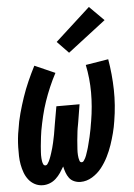

<svg xmlns="http://www.w3.org/2000/svg" viewBox="-55 -825 610 875"><g transform="rotate(-5 250.0 -387.5)"><path d="M106 8Q86 8 69 -1Q52 -10 40.5 -25Q29 -40 22.5 -58Q16 -76 12.5 -95Q9 -114 8.5 -134Q8 -154 8.5 -174Q9 -194 11 -214.5Q13 -235 17 -255Q22 -291 32 -327.5Q42 -364 54 -399.5Q66 -435 81.5 -470Q97 -505 114 -538L207 -497Q191 -467 177.5 -435.5Q164 -404 153 -372Q142 -340 134 -306.5Q126 -273 120 -240Q119 -233 118 -226Q117 -219 116 -212Q115 -205 114.5 -198Q114 -191 113 -184Q112 -177 111.5 -170Q111 -163 110.5 -156Q110 -149 109.5 -142Q109 -135 109 -128.5Q109 -122 109.5 -115Q110 -108 111 -101.5Q112 -95 115 -88Q118 -81 125 -81Q131 -81 135 -87Q139 -93 142 -98.5Q145 -104 147 -110Q149 -116 151.5 -122Q154 -128 155.5 -134Q157 -140 159 -145.5Q161 -151 162.5 -157Q164 -163 165.5 -169Q167 -175 168.5 -181Q170 -187 171 -193Q172 -199 173.5 -205Q175 -211 176 -217Q177 -223 178 -229Q179 -235 180 -241Q181 -247 182 -253Q183 -259 184 -265L198 -345H304L291 -265Q290 -258 288.5 -251Q287 -244 286 -237.5Q285 -231 284 -224Q283 -217 282.5 -210Q282 -203 281 -196Q280 -189 279.5 -182.5Q279 -176 278.5 -169Q278 -162 277.5 -155Q277 -148 276.5 -141.5Q276 -135 276 -128Q276 -121 276.5 -114.5Q277 -108 278 -101.5Q279 -95 281.5 -88Q284 -81 291 -81Q297 -81 301 -87Q305 -93 308 -98.5Q311 -104 313 -110Q315 -116 317 -122Q319 -128 321 -134Q323 -140 324.5 -145.5Q326 -151 327.5 -157Q329 -163 330.5 -169Q332 -175 333.5 -181Q335 -187 336.5 -193Q338 -199 339 -205Q340 -211 341.5 -217Q343 -223 344 -229Q345 -235 346 -241Q347 -247 348 -253Q349 -259 350 -264Q361 -330 361 -394Q361 -458 348 -521L452 -538Q464 -468 465.5 -397.5Q467 -327 455 -255Q451 -228 444 -201Q437 -174 428 -147.5Q419 -121 406 -95Q393 -69 375 -46Q357 -23 331.5 -7.5Q306 8 278 8Q263 8 249 2Q235 -4 226.5 -15.5Q218 -27 213 -41Q208 -55 205 -69Q197 -55 187.5 -41Q178 -27 165.5 -15.5Q153 -4 137.5 2Q122 8 106 8ZM277 -583 225 -637 385 -783 451 -717Z"/></g></svg>

Font: Iosevka Curly Slab XBdObl
Style: Regular
Weight: 800
Italic angle: -9°
Monospace: yes
Designer: Belleve Invis
Foundry: Belleve Invis
Version: Version 11.1.0; ttfautohint (v1.8.3)